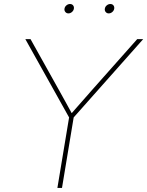

<svg xmlns="http://www.w3.org/2000/svg" viewBox="-20 -919 720 939"><path d="M260.7 0 317.9 -344.7 104 -727.5H129.4L265.1 -484.4Q282.7 -453.1 299.8 -421.9Q316.9 -390.6 334 -359.4H325.2Q352.5 -390.6 380.1 -421.9Q407.7 -453.1 435.1 -484.4L650.9 -727.5H680.2L340.3 -344.7L283.2 0ZM511.7 -853.5Q502.4 -853.5 496.8 -860.4Q491.2 -867.2 492.7 -876.5Q494.1 -886.2 502.2 -892.8Q510.3 -899.4 519.5 -899.4Q529.3 -899.4 534.7 -892.8Q540 -886.2 538.6 -876.5Q537.1 -867.2 529.3 -860.4Q521.5 -853.5 511.7 -853.5ZM314.5 -853.5Q305.2 -853.5 299.6 -860.4Q293.9 -867.2 295.4 -876.5Q296.9 -886.2 304.9 -892.8Q313 -899.4 322.3 -899.4Q332 -899.4 337.4 -892.8Q342.8 -886.2 341.3 -876.5Q339.8 -867.2 332 -860.4Q324.2 -853.5 314.5 -853.5Z"/></svg>

Font: Inter 17pt Thin
Style: Italic
Weight: 250
Italic angle: -9.3988°
Version: Version 4.001;git-66647c0bb